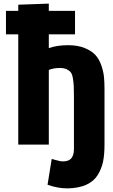

<svg xmlns="http://www.w3.org/2000/svg" viewBox="-20 -800 623 1062"><path d="M81 -740V-774L250 -780V-740H395V-610H250V-534Q296 -550 357 -550Q410 -550 448 -534.5Q486 -519 507 -496.5Q528 -474 540 -439.5Q552 -405 555 -376Q558 -347 558 -309V1Q558 55 550 94Q542 133 520.5 168Q499 203 457 222Q415 241 353 242Q300 242 243 222L266 79Q289 86 316 92Q389 100 389 25V-261Q389 -302 388 -323.5Q387 -345 383 -368Q379 -391 370.5 -401Q362 -411 347.5 -417.5Q333 -424 310 -424Q276 -424 250 -413V0H81V-610H13V-740Z"/></svg>

Font: Repo
Style: ExtraBold
Weight: 800
Designer: Stefan Peev
Foundry: Context Ltd
Version: Version 001.000